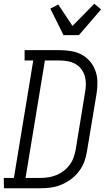

<svg xmlns="http://www.w3.org/2000/svg" viewBox="-50 -1002 570 1022"><path d="M-29 0 -30 -55H24L127 -680H81V-735H270Q301 -735 331.5 -729.5Q362 -724 387 -710Q412 -696 430.5 -673.5Q449 -651 458.5 -623.5Q468 -596 468.5 -565Q469 -534 464 -503L413 -197Q409 -169 399 -142Q389 -115 371 -91Q353 -67 329 -49Q305 -31 278 -19.5Q251 -8 223 -4Q195 0 167 0ZM86 -55H167Q188 -55 209.5 -58.5Q231 -62 251.5 -70.5Q272 -79 290 -93Q308 -107 321.5 -125.5Q335 -144 342 -164.5Q349 -185 353 -206L403 -512Q407 -534 407 -556Q407 -578 401 -598Q395 -618 382.5 -634.5Q370 -651 352.5 -661Q335 -671 313.5 -675.5Q292 -680 270 -680H189ZM288 -815 218 -956 260 -978 336 -864 452 -982 488 -952 370 -815Z"/></svg>

Font: Iosevka Curly Slab Light
Style: Italic
Weight: 300
Italic angle: -9°
Monospace: yes
Designer: Belleve Invis
Foundry: Belleve Invis
Version: Version 22.1.2; ttfautohint (v1.8.4)